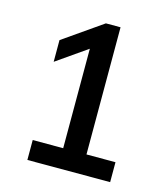

<svg xmlns="http://www.w3.org/2000/svg" viewBox="-83 -500 550 633"><g transform="rotate(15 192.0 -183.0)"><path d="M68 68V0H172V-339.5L68 -267V-341L201.5 -434H251.5V0H350.5V68Z"/></g></svg>

Font: Encode Sans Semi Condensed Medium
Style: Regular
Weight: 500
Width: 4
Designer: Multiple Designers
Foundry: Impallari Type
Version: Version 3.000; ttfautohint (v1.8.3) -l 8 -r 50 -G 200 -x 14 